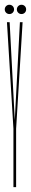

<svg xmlns="http://www.w3.org/2000/svg" viewBox="-22 -766 128 786"><path d="M33 -239 6.5 -675H17.5L39 -264.5H38L59.5 -675H70.5L44 -239ZM33 0V-250H44V0ZM16.5 -708.5Q8.5 -708.5 3 -714Q-2.5 -719.5 -2.5 -727.5Q-2.5 -735.5 3 -741Q8.5 -746.5 16.5 -746.5Q24.5 -746.5 30 -741Q35.5 -735.5 35.5 -727.5Q35.5 -719.5 30 -714Q24.5 -708.5 16.5 -708.5ZM66 -708.5Q58 -708.5 52.5 -714Q47 -719.5 47 -727.5Q47 -735.5 52.5 -741Q58 -746.5 66 -746.5Q74 -746.5 79.5 -741Q85 -735.5 85 -727.5Q85 -719.5 79.5 -714Q74 -708.5 66 -708.5Z"/></svg>

Font: Anybody UltraCondensed Thin
Style: Regular
Weight: 100
Width: 1
Designer: Tyler Finck
Foundry: Etcetera Type Company
Version: Version 1.110